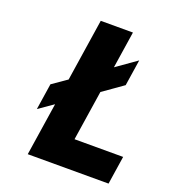

<svg xmlns="http://www.w3.org/2000/svg" viewBox="-147 -939 958 1054"><g transform="rotate(20 332.5 -412.5)"><path d="M96.8 -250 181.8 -309 134.5 0H606.5L631.7 -165H347.7L392.4 -457L510.1 -540L533.5 -693L415.8 -610L448.7 -825H260.7L205.2 -462L120.2 -403Z"/></g></svg>

Font: Sztylet
Style: BdObl
Weight: 700
Foundry: Cannot Into Space Fonts, PlusOne Fonts
Version: Version 0.12